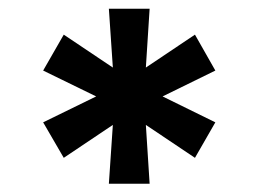

<svg xmlns="http://www.w3.org/2000/svg" viewBox="-20 -748 605 449"><path d="M234.6 -318.4 243.9 -455.9 129.1 -378.9 80.9 -461.9 204.9 -522.5 80.9 -583 129.1 -667 243.9 -590 234.6 -727.5H329.9L321.1 -590L435.9 -667L483.6 -583L360.2 -522.5L483.6 -461.9L435.9 -378.9L321.1 -455.9L329.9 -318.4Z"/></svg>

Font: GitLab Sans
Style: Regular
Weight: 400
Designer: Rasmus Andersson
Foundry: Modifications by GitLab B.V., manufactured by rsms
Version: Version 4.000;git-c8fb6b7